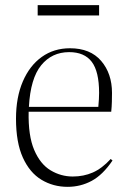

<svg xmlns="http://www.w3.org/2000/svg" viewBox="-20 -710 493 744"><path d="M242 14Q186 14 140.5 -13.5Q95 -41 68.5 -99.5Q42 -158 42 -250Q42 -333 68.5 -394.5Q95 -456 142 -489.5Q189 -523 251 -523Q330 -523 372 -474Q414 -425 414 -350Q414 -335 413.5 -315.5Q413 -296 411 -277H91Q89 -184 112.5 -129Q136 -74 176 -50Q216 -26 262 -26Q304 -26 339.5 -41.5Q375 -57 409 -94L416 -88Q378 -32 335 -9Q292 14 242 14ZM92 -296H361Q364 -328 364 -350Q364 -433 335.5 -470.5Q307 -508 248 -508Q181 -508 139.5 -457Q98 -406 92 -296ZM126 -650V-690H364V-650Z"/></svg>

Font: Literata 72pt ExtraLight
Style: Regular
Weight: 200
Designer: Latin by Veronika Burian and Jose Scaglione. Greek by Irene Vlachou. Cyrillic by Vera Evstafieva.
Foundry: TypeTogether
Version: Version 3.002